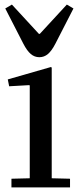

<svg xmlns="http://www.w3.org/2000/svg" viewBox="-20 -819 342 839"><path d="M202 -526 206 -524V-40L286 -38V0H30V-38L110 -40V-445L108 -447L20 -442L14 -472ZM32 -799 150 -671H154L272 -799L301 -782L222 -628Q206 -597 189.5 -583Q173 -569 152 -569Q131 -569 114.5 -583Q98 -597 82 -628L3 -782Z"/></svg>

Font: Minipax
Style: Regular
Weight: 400
Designer: Raphaël Ronot
Foundry: Velvetyne Type Foundry
Version: Version 1.000